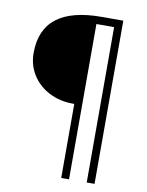

<svg xmlns="http://www.w3.org/2000/svg" viewBox="-88 -763 702 919"><g transform="rotate(10 263.0 -303.5)"><path d="M274 -267H268Q203 -267 151 -294Q99 -321 69.5 -368Q40 -415 40 -474Q40 -700 331 -700H436V93H398V-662H312V93H274Z"/></g></svg>

Font: Sarabun Thin
Style: Regular
Weight: 250
Designer: Suppakit Chalermlarp | Katatrad Co.,Ltd.
Foundry: Cadson Demak Co.,Ltd.
Version: Version 1.000; ttfautohint (v1.6)